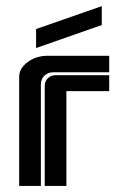

<svg xmlns="http://www.w3.org/2000/svg" viewBox="-20 -611 422 631"><path d="M98.6 -453.1V-515.6L314.5 -590.8V-528.8ZM50.3 -385.3Q57.6 -397 69.8 -406.2Q98.1 -427.7 136.7 -427.7H338.9V-373.5H154.8Q137.7 -373.5 126 -362.3Q114.3 -351.1 114.3 -334V0H43V-357.4Q43 -373 50.3 -385.3ZM198.2 0H127V-328.6Q127 -343.8 137.2 -353.8Q147.5 -363.8 162.6 -363.8H338.9V-311.5H198.2Z"/></svg>

Font: Ebtekar Inline 2
Style: Inline-2
Weight: 500
Designer: Arman Khorramak
Foundry: Arman Khorramak
Version: Version 2.000